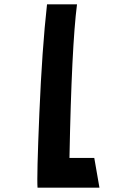

<svg xmlns="http://www.w3.org/2000/svg" viewBox="-20 -870 634 890"><path d="M154 0Q150 -48 162.5 -346Q175 -644 198 -850H337Q312 -657 302 -138H417L441 0Z"/></svg>

Font: OpenDyslexic
Style: Bold
Weight: 800
Designer: Abbie Gonzalez
Version: Version 0.920;hotconv 1.0.109;makeotfexe 2.5.65596